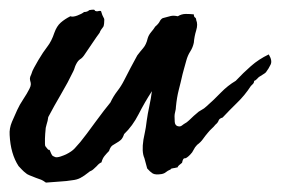

<svg xmlns="http://www.w3.org/2000/svg" viewBox="-60 -356 582 398"><path d="M239.3 -28.3Q233.4 -41 237.3 -66.4Q239.3 -77.1 240.7 -83.5Q242.2 -89.8 244.1 -105.5Q246.1 -120.1 249.5 -135.7Q252.9 -151.4 254.9 -167Q240.2 -144.5 227.5 -119.6Q214.8 -94.7 197.3 -78.1Q194.3 -69.3 190.4 -65.9Q186.5 -62.5 182.1 -60.1Q177.7 -57.6 173.3 -54.7Q168.9 -51.8 166 -43Q161.1 -38.1 156.7 -32.7Q152.3 -27.3 150.4 -19.5Q145.5 -17.6 140.6 -11.7Q131.8 -2.9 128.9 -2Q126 -1 124 1Q114.3 8.8 106.9 12.7Q99.6 16.6 89.8 17.6Q79.1 19.5 62 20.5Q44.9 21.5 35.2 22.5Q28.3 17.6 25.4 16.6Q22.5 15.6 14.6 12.7Q2 7.8 1 7.3Q0 6.8 -3.9 4.9Q-11.7 -1 -14.6 -4.4Q-17.6 -7.8 -21.5 -11.7Q-38.1 -37.1 -40 -76.2Q-41 -89.8 -35.2 -103.5Q-29.3 -117.2 -24.4 -127.9Q-19.5 -138.7 -11.7 -150.4Q-3.9 -162.1 1 -171.9Q3.9 -177.7 3.9 -181.2Q3.9 -184.6 2.9 -187.5Q2 -190.4 2 -193.4Q2 -196.3 4.9 -202.1Q6.8 -209 10.7 -215.8Q14.6 -222.7 19.5 -231.4Q29.3 -248 38.1 -259.3Q46.9 -270.5 52.7 -288.1Q57.6 -301.8 65.9 -309.1Q74.2 -316.4 85.9 -322.3Q90.8 -320.3 100.1 -323.7Q109.4 -327.1 114.3 -331.1Q121.1 -331.1 125 -335Q135.7 -336.9 136.2 -335Q136.7 -333 138.7 -333Q140.6 -332 144 -333Q147.5 -334 149.4 -333Q152.3 -323.2 154.3 -320.3Q156.2 -317.4 156.2 -315.4Q156.2 -312.5 155.8 -307.6Q155.3 -302.7 154.3 -300.8Q148.4 -293 147.9 -291.5Q147.5 -290 146.5 -288.1Q140.6 -280.3 131.8 -267.1Q123 -253.9 116.2 -244.1Q111.3 -236.3 106.4 -233.4Q101.6 -230.5 97.7 -222.7Q95.7 -218.8 94.7 -215.3Q93.8 -211.9 91.8 -208Q81.1 -185.5 66.4 -160.6Q51.8 -135.7 40 -113.3Q39.1 -105.5 36.6 -98.1Q34.2 -90.8 34.2 -84Q34.2 -83 33.7 -78.6Q33.2 -74.2 33.2 -68.8Q33.2 -63.5 33.2 -58.6Q33.2 -53.7 34.2 -52.7Q40 -44.9 41 -45.4Q42 -45.9 43 -44.9Q46.9 -35.2 48.3 -33.7Q49.8 -32.2 54.7 -30.3Q58.6 -29.3 65.9 -31.7Q73.2 -34.2 77.1 -36.1Q88.9 -42 94.7 -48.3Q100.6 -54.7 106.4 -61.5Q111.3 -67.4 120.1 -79.1Q128.9 -90.8 137.7 -103Q146.5 -115.2 155.3 -126.5Q164.1 -137.7 168.9 -143.6Q174.8 -156.2 183.1 -167Q191.4 -177.7 197.3 -189.5Q205.1 -205.1 210.9 -215.8Q216.8 -226.6 224.6 -241.2Q230.5 -249 236.8 -256.3Q243.2 -263.7 246.1 -276.4Q248 -283.2 253.4 -289.6Q258.8 -295.9 261.7 -300.8Q268.6 -306.6 271 -311.5Q273.4 -316.4 277.3 -318.4Q288.1 -321.3 293.9 -322.8Q299.8 -324.2 308.6 -322.3Q316.4 -327.1 325.2 -327.1Q334 -327.1 341.8 -326.2Q341.8 -321.3 344.2 -319.8Q346.7 -318.4 346.7 -314.5Q350.6 -305.7 346.7 -293Q342.8 -280.3 341.8 -267.6Q339.8 -257.8 334.5 -249.5Q329.1 -241.2 326.2 -230.5Q322.3 -215.8 321.3 -212.9Q320.3 -210 318.4 -202.1Q314.5 -184.6 310.5 -169.4Q306.6 -154.3 304.7 -134.8Q304.7 -129.9 303.2 -124.5Q301.8 -119.1 301.8 -115.2Q301.8 -110.4 302.2 -103.5Q302.7 -96.7 307.6 -94.7Q313.5 -92.8 316.9 -95.7Q320.3 -98.6 327.1 -102.5Q332 -106.4 336.9 -111.3Q341.8 -116.2 346.7 -120.1Q351.6 -125 357.4 -127.9Q363.3 -130.9 368.2 -135.7Q383.8 -149.4 397.9 -164.1Q412.1 -178.7 428.7 -188.5Q444.3 -205.1 460.4 -219.2Q476.6 -233.4 497.1 -243.2Q504.9 -230.5 501 -222.2Q497.1 -213.9 491.2 -206.1Q489.3 -204.1 484.4 -201.2Q479.5 -198.2 476.6 -196.3Q474.6 -194.3 471.7 -191.4Q468.8 -188.5 466.8 -188.5Q466.8 -184.6 464.4 -182.1Q461.9 -179.7 460 -177.7Q447.3 -158.2 431.6 -143.1Q416 -127.9 401.4 -112.3Q394.5 -110.4 393.1 -106Q391.6 -101.6 386.7 -97.7Q382.8 -92.8 378.9 -89.4Q375 -85.9 371.1 -81.1Q365.2 -74.2 360.8 -67.9Q356.4 -61.5 348.6 -55.7Q343.8 -50.8 341.3 -45.4Q338.9 -40 334 -35.2Q326.2 -27.3 322.8 -27.8Q319.3 -28.3 317.4 -18.6Q309.6 -12.7 308.6 -10.3Q307.6 -7.8 305.7 -8.8Q303.7 -7.8 298.8 -7.3Q293.9 -6.8 293.9 -4.9Q287.1 -2 283.7 1Q280.3 3.9 274.4 4.9Q261.7 6.8 256.3 3.4Q251 0 245.1 -6.8Z"/></svg>

Font: Seaweed Script
Style: Regular
Weight: 400
Designer: Squid
Foundry: Font Diner, Inc DBA Neapolitan
Version: Version 1.000